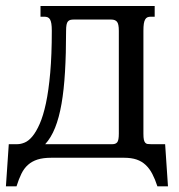

<svg xmlns="http://www.w3.org/2000/svg" viewBox="-30 -539 613 656"><path d="M145 0Q117.2 0 98.1 6.1Q79.1 12.2 65.7 24.2Q52.2 36.1 43.2 54.4Q34.2 72.8 26.4 97.7H-9.8L0 -46.4H29.3Q41 -46.4 54.4 -52Q67.9 -57.6 80.8 -73.2Q93.8 -88.9 105.7 -116Q117.7 -143.1 127 -186.3Q136.2 -229.5 141.6 -290.3Q147 -351.1 147 -433.6Q147 -448.7 145.5 -458Q144 -467.3 140.9 -472.7Q137.7 -478 132.8 -480Q127.9 -481.9 121.6 -481.9H108.4V-518.6H498.5V-481.9H485.4Q478.5 -481.9 473.9 -480Q469.2 -478 466.1 -472.7Q462.9 -467.3 461.4 -458Q460 -448.7 460 -433.6V-82.5Q460 -69.3 461.4 -62.3Q462.9 -55.2 466.1 -51.5Q469.2 -47.9 473.9 -47.1Q478.5 -46.4 485.4 -46.4H534.2L543.9 97.7H507.8Q500 73.7 490.5 55.4Q481 37.1 467.8 24.7Q454.6 12.2 436.8 6.1Q418.9 0 394 0ZM195.8 -433.6Q195.8 -355.5 192.1 -293.7Q188.5 -231.9 180.2 -184.3Q171.9 -136.7 158.2 -102.5Q144.5 -68.4 124.5 -46.4H354.5Q365.2 -46.4 370.6 -53Q376 -59.6 376 -82.5V-433.6Q376 -457.5 369.6 -464.8Q363.3 -472.2 350.1 -472.2H221.7Q214.8 -472.2 210.2 -470.9Q205.6 -469.7 202.1 -465.8Q198.7 -461.9 197.3 -454.3Q195.8 -446.8 195.8 -433.6Z"/></svg>

Font: Arian AMU Serif
Style: Regular
Weight: 400
Designer: Ruben Hakobyan (Tarumian)
Foundry: Ruben Hakobyan (Tarumian)
Version: Version 1.002